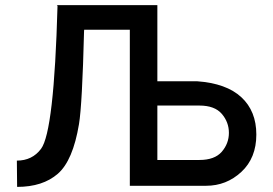

<svg xmlns="http://www.w3.org/2000/svg" viewBox="-20 -731 1076 756"><path d="M311 -608.9Q303.7 -318.8 291 -242.2Q267.1 -98.6 207.8 -46.9Q148.4 4.9 47.4 4.9L46.4 -98.6Q106.9 -98.6 141.6 -145Q192.9 -213.4 206.5 -708L203.6 -710.9H599.6V-411.1H755.4Q871.6 -402.8 930.4 -348.1Q989.3 -293.5 989.3 -201.2Q989.3 -108.9 930.4 -54.2Q871.6 0.5 791.5 0.5H491.2V-613.8H311.5ZM765.1 -315.4H599.6V-101.1H765.1Q825.2 -101.1 853.3 -133.5Q881.3 -166 881.3 -208Q881.3 -250 853.3 -282.7Q825.2 -315.4 765.1 -315.4Z"/></svg>

Font: Alte DIN 1451 Mittelschrift
Style: Regular
Weight: 400
Designer: Peter Wiegel
Foundry: Peter Wiegel
Version: Version 1.002 September 20, 2019